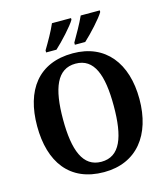

<svg xmlns="http://www.w3.org/2000/svg" viewBox="-134 -1035 1003 1148"><g transform="rotate(-15 368.0 -460.5)"><path d="M395 -784V-771H459C501 -809 572 -886 592 -921V-931H474C454 -886 421 -829 395 -784ZM217 -784V-771H281C323 -809 394 -886 414 -921V-931H296C277 -886 244 -829 217 -784ZM368 10C571 10 684 -137 684 -358C684 -580 571 -725 369 -725C155 -725 51 -580 51 -359C51 -137 155 10 368 10ZM368 -54C254 -54 211 -166 211 -358C211 -550 254 -661 369 -661C484 -661 525 -550 525 -358C525 -166 484 -54 368 -54Z"/></g></svg>

Font: Noto Serif Georgian SemiCondensed Bold
Style: Regular
Weight: 700
Width: 4
Designer: Monotype Design Team, Akaki Razmadze
Foundry: Google LLC
Version: Version 2.003